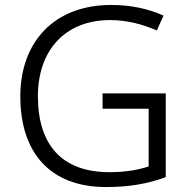

<svg xmlns="http://www.w3.org/2000/svg" viewBox="-20 -745 765 775"><path d="M394 -368V-306H580V-73C539 -60 490 -50 422 -50C228 -50 133 -162 133 -357C133 -541 242 -664 425 -664C492 -664 556 -647 613 -622L640 -682C578 -710 507 -725 429 -725C198 -725 62 -575 62 -356C62 -128 183 10 408 10C501 10 576 -3 649 -30V-368Z"/></svg>

Font: Noto Kufi Arabic Light
Style: Regular
Weight: 300
Designer: Monotype Design Team, David Williams, Khaled Hosny
Foundry: Google LLC
Version: Version 2.109